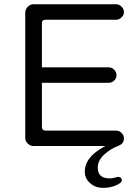

<svg xmlns="http://www.w3.org/2000/svg" viewBox="-20 -697 663 910"><path d="M543 -6.8Q567.4 -16.6 567.4 -41Q567.4 -55.7 556.2 -66.9Q544.9 -78.1 530.3 -78.1H196.3Q187.5 -78.1 183.1 -82.5Q178.7 -86.9 178.7 -95.7V-304.7H495.1Q510.7 -304.7 521.5 -315.4Q532.2 -326.2 532.2 -340.8Q532.2 -355.5 521 -366.7Q509.8 -377.9 495.1 -377.9H178.7V-585.9Q178.7 -594.7 182.6 -599.6Q188.5 -603.5 196.3 -603.5H530.3Q545.9 -603.5 556.6 -615.2Q567.4 -625 567.4 -639.6Q567.4 -654.3 556.2 -665.5Q544.9 -676.8 530.3 -676.8H138.7Q123 -676.8 111.3 -664.6Q99.6 -652.3 99.6 -636.7V-43.9Q99.6 -24.4 116.2 -12.7Q126 -4.9 138.7 -4.9H478.5L459 6.8Q381.8 53.7 381.8 116.2Q381.8 149.4 407.2 170.9Q431.6 193.4 467.8 193.4Q515.6 193.4 548.8 170.9Q557.6 165 557.6 157.2Q556.6 149.4 552.7 145.5Q547.9 141.6 542 141.6H537.1Q515.6 148.4 500 148.4Q456.1 148.4 446.3 118.2Q443.4 108.4 443.4 96.7Q443.4 64.5 472.7 36.6Q502 8.8 543 -6.8Z"/></svg>

Font: FakePearl
Style: Light
Weight: 350
Version: Version 1.2